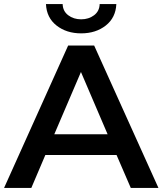

<svg xmlns="http://www.w3.org/2000/svg" viewBox="-25 -924 799 944"><path d="M-5 0 310 -700H438L754 0H618L548 -162H198L129 0ZM242 -264H504L373 -570ZM374 -760Q302 -760 253 -798.5Q204 -837 201 -904H283Q284 -869 310.5 -849Q337 -829 374 -829Q411 -829 437.5 -849Q464 -869 465 -904H547Q544 -837 495 -798.5Q446 -760 374 -760Z"/></svg>

Font: Montserrat SemiBold
Style: Regular
Weight: 600
Designer: Julieta Ulanovsky
Foundry: Julieta Ulanovsky
Version: Version 9.000; ttfautohint (v1.8.4.7-5d5b)